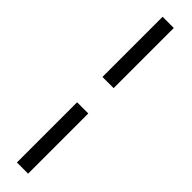

<svg xmlns="http://www.w3.org/2000/svg" viewBox="-252 -596 643 643"><g transform="rotate(45 69.5 -275.0)"><path d="M40 70H93V-215H40ZM40 -335H93V-620H40Z"/></g></svg>

Font: Charger Sport
Style: ExLitNrw
Weight: 200
Designer: Jasper
Foundry: Cannot Into Space Fonts
Version: Version 1.1